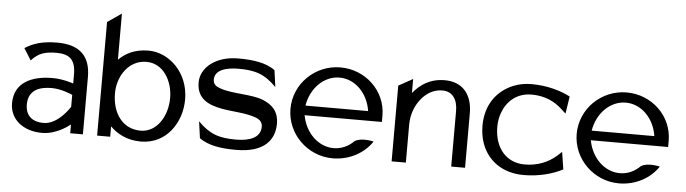

<svg xmlns="http://www.w3.org/2000/svg" viewBox="-43 -813 3557 995"><g transform="rotate(5 1735.0 -315.0)"><path d="M29 -129C29 -44 100 11 197 11C278 11 343 -46 343 -46V0H409V-299C409 -410 349 -462 236 -462C156 -462 109 -445 68 -419L106 -358C142 -398 177 -409 236 -409C305 -409 336 -381 336 -305V-258C336 -258 284 -277 227 -277C118 -277 29 -236 29 -129ZM106 -129C106 -204 163 -225 227 -225C281 -225 336 -199 336 -199V-137C336 -137 278 -41 200 -41C145 -41 106 -68 106 -129Z M483 0H551V-54C586 -19 637 11 711 11C845 11 921 -107 921 -226C921 -368 815 -462 711 -462C638 -462 590 -435 556 -401V-641L483 -591ZM556 -227C556 -315 612 -403 705 -403C793 -403 843 -315 843 -227C843 -132 789 -45 705 -45C611 -45 556 -123 556 -227Z M983 -321C983 -235 1045 -208 1115 -195C1169 -185 1239 -184 1287 -167C1309 -160 1329 -148 1329 -120C1329 -63 1273 -42 1201 -42C1112 -42 1063 -59 1003 -120L1015 -33C1064 3 1134 11 1207 11C1356 11 1406 -61 1406 -142C1406 -209 1369 -240 1323 -259C1261 -284 1164 -276 1099 -299C1078 -306 1060 -316 1060 -342C1060 -392 1118 -409 1183 -409C1272 -409 1321 -392 1381 -331L1369 -418C1320 -454 1250 -462 1177 -462C1058 -462 983 -396 983 -321Z M1469 -226C1469 -95 1578 11 1709 11C1795 11 1871 -31 1913 -94C1913 -94 1851 -110 1815 -88C1786 -59 1750 -42 1709 -42C1629 -42 1561 -109 1545 -199H1947V-232C1947 -360 1840 -462 1709 -462C1578 -462 1469 -357 1469 -226ZM1545 -249C1560 -341 1628 -409 1709 -409C1790 -409 1857 -341 1871 -249Z M2015 0H2089V-196C2089 -255 2110 -301 2137 -334C2161 -363 2197 -389 2245 -389C2300 -389 2325 -347 2325 -289V0H2397V-284C2397 -379 2348 -443 2253 -443C2175 -443 2124 -405 2089 -362V-435L2015 -394Z M2468 -226C2468 -192 2473 -160 2484 -131C2515 -48 2590 11 2703 11C2784 11 2856 -10 2905 -36L2891 -126L2867 -104C2826 -68 2771 -44 2703 -44C2680 -44 2658 -48 2638 -57C2583 -81 2545 -141 2545 -226C2545 -252 2549 -276 2557 -298C2579 -360 2630 -408 2708 -408C2776 -408 2827 -384 2867 -347L2891 -325L2905 -415C2856 -441 2784 -462 2703 -462C2668 -462 2637 -456 2608 -444C2528 -411 2468 -338 2468 -226Z M2958 -226C2958 -95 3067 11 3198 11C3284 11 3360 -31 3402 -94C3402 -94 3340 -110 3304 -88C3275 -59 3239 -42 3198 -42C3118 -42 3050 -109 3034 -199H3436V-232C3436 -360 3329 -462 3198 -462C3067 -462 2958 -357 2958 -226ZM3034 -249C3049 -341 3117 -409 3198 -409C3279 -409 3346 -341 3360 -249Z"/></g></svg>

Font: Charger Sport
Style: Df
Weight: 400
Designer: Jasper
Foundry: Cannot Into Space Fonts
Version: Version 1.1